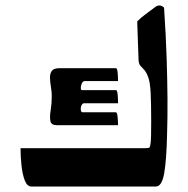

<svg xmlns="http://www.w3.org/2000/svg" viewBox="-20 -681 686 701"><path d="M590 -191Q588 -97 579.5 -48.5Q571 0 549 0H95Q79 0 70.5 -22Q62 -44 58.5 -76.5Q55 -109 55 -140H508Q522 -140 525 -142Q528 -144 529 -153Q531 -162 531.5 -185Q532 -208 532 -237Q532 -266 531.5 -294.5Q531 -323 530 -343Q528 -381 521 -399.5Q514 -418 506.5 -426Q499 -434 493 -440.5Q487 -447 486 -460Q485 -490 483.5 -528Q482 -566 481 -603Q495 -617 512 -629.5Q529 -642 545 -654Q553 -661 562 -661Q571 -661 579 -653Q586 -547 588.5 -466.5Q591 -386 591.5 -320Q592 -254 590 -191ZM187 -224Q167 -224 164 -239Q161 -254 165 -278.5Q169 -303 169 -330Q169 -345 166 -363Q163 -381 162.5 -396.5Q162 -412 169 -422Q176 -432 197 -432H403Q407 -432 408.5 -423Q410 -414 410.5 -403Q411 -392 411 -385H290Q283 -385 279 -377Q275 -369 275 -360.5Q275 -352 279 -352H403Q407 -352 408.5 -343Q410 -334 410.5 -322.5Q411 -311 411 -304H287Q281 -304 277.5 -296Q274 -288 275 -279.5Q276 -271 282 -271H403Q408 -271 409.5 -253Q411 -235 411 -224Z"/></svg>

Font: Alkalami
Style: Regular
Weight: 400
Designer: Becca Hirsbrunner Spalinger
Foundry: SIL International
Version: Version 2.000